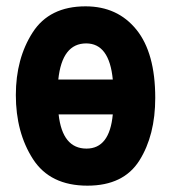

<svg xmlns="http://www.w3.org/2000/svg" viewBox="-20 -577 540 606"><path d="M470 -268Q470 -410 410.5 -483.5Q351 -557 250 -557Q136 -557 83 -474.5Q30 -392 30 -277Q30 -159 84 -75Q138 9 256 9Q370 9 420 -70.5Q470 -150 470 -268ZM252 -440Q325 -440 336 -326H164Q176 -440 252 -440ZM253 -108Q177 -108 165 -216H336Q326 -108 253 -108Z"/></svg>

Font: Noto Sans Mono UI Condensed
Style: Bold
Weight: 700
Width: 3
Designer: Monotype Design team
Foundry: Monotype Imaging Inc.
Version: 1.000